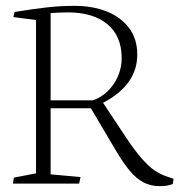

<svg xmlns="http://www.w3.org/2000/svg" viewBox="-20 -632 618 661"><path d="M257.3 -22.5 154.3 -31.7V-259.3H293L377.4 -116.2Q404.3 -70.8 426.8 -43.9Q449.2 -17.1 473.9 -4.2Q498.5 8.8 529.3 8.8Q544.4 8.8 552.2 7.6Q560.1 6.3 574.7 1.5L577.6 -16.6L554.2 -24.4Q533.7 -31.2 514.4 -43.7Q495.1 -56.2 470.5 -83.5Q445.8 -110.8 414.6 -157.7L335 -277.8V-278.3Q452.6 -339.4 452.6 -444.3Q452.6 -498 424.1 -535.9Q395.5 -573.7 346.7 -592.8Q297.9 -611.8 237.8 -611.8Q188.5 -611.8 142.6 -606.7Q96.7 -601.6 30.3 -590.8L25.9 -573.2L104 -563V-35.2L27.8 -20.5L24.4 0H252.4ZM213.4 -589.4Q300.3 -589.4 349.6 -548.8Q398.9 -508.3 398.9 -431.2Q398.9 -399.4 386 -369.4Q373 -339.4 350.1 -317.4Q327.1 -295.4 299.3 -286.6H154.3V-586.9Q159.7 -587.4 178.2 -588.4Q196.8 -589.4 213.4 -589.4Z"/></svg>

Font: Neuton ExtraLight
Style: Regular
Weight: 275
Designer: Brian M Zick
Foundry: Brian M Zick
Version: Version 1.560